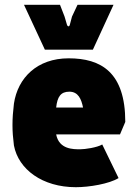

<svg xmlns="http://www.w3.org/2000/svg" viewBox="-20 -770 574 800"><path d="M296 10C352 10 435 -4 474 -28L406 -168C384 -155 334 -148 314 -148C286 -148 226 -147 214 -210H480L502 -262C502 -469 401 -527 266 -527C135 -527 54 -446 38 -338C34 -305 32 -277 32 -249C32 -221 34 -196 38 -164C57 -64 157 10 296 10ZM167 -563H367L453 -750H303L280 -701L271 -667C269 -658 262 -658 259 -667L249 -701L230 -750H80ZM214 -322C219 -367 233 -388 269 -388C306 -388 319 -357 326 -322Z"/></svg>

Font: Finlandica Black
Style: Regular
Weight: 900
Designer: Niklas Ekholm, Juho Hiilivirta, Jaakko Suomalainen
Foundry: Helsinki Type Studio
Version: Version 2.000;Glyphs 3.2 (3202)